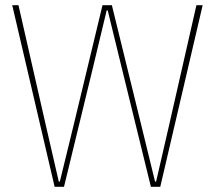

<svg xmlns="http://www.w3.org/2000/svg" viewBox="-20 -718 825 738"><path d="M190 0 27 -698H51L156 -237L206 -20H210L263 -237L374 -698H410L523 -237L576 -20H580L630 -237L735 -698H759L596 0H560L447 -461L394 -678H390L338 -461L226 0Z"/></svg>

Font: IBM Plex Sans Condensed Thin
Style: Regular
Weight: 100
Width: 3
Designer: Mike Abbink, Paul van der Laan, Pieter van Rosmalen
Foundry: Bold Monday
Version: Version 1.3